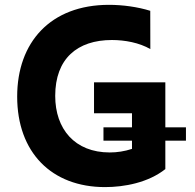

<svg xmlns="http://www.w3.org/2000/svg" viewBox="-20 -757 801 787"><path d="M742.2 -235.1H657.7V-419.4H365.4V-292.6H521V-235.1H404.1V-180.4H521V-146.7C490.4 -136.7 459.9 -132.1 429.7 -132.1C286.6 -132.1 206.3 -228 206.3 -364C206.3 -516.3 296.5 -593 438.9 -593C491.5 -593 551.1 -582 596.2 -555.8L595.9 -712.7C544.7 -728.7 482.6 -737.2 426.8 -737.2C186.4 -737.2 50.4 -583.1 50.4 -361.2C50.4 -132.5 191.1 9.9 410.5 9.9C489.3 9.9 587.4 -8.2 657.7 -63.9V-180.4H742.2Z"/></svg>

Font: TID UI
Style: Bold
Weight: 700
Designer: The TID Project Authors
Foundry: Bakken & Bæck
Version: Version 1.001;hotconv 1.0.109;makeotfexe 2.5.65596